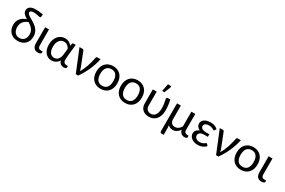

<svg xmlns="http://www.w3.org/2000/svg" viewBox="143 -2206 5688 3837"><g transform="rotate(30 2987.5 -287.0)"><path d="M276.5 -62Q308.5 -62 335.5 -73Q362.5 -84 381.5 -105Q400.5 -126 411.2 -155.8Q422 -185.5 422 -223Q422 -263.5 410 -294.8Q398 -326 378.2 -350.5Q358.5 -375 333 -394.2Q307.5 -413.5 280 -430Q250.5 -419.5 223.8 -403Q197 -386.5 176.5 -362.5Q156 -338.5 144 -306.2Q132 -274 132 -232Q132 -197.5 140.8 -166.8Q149.5 -136 167.5 -112.8Q185.5 -89.5 212.8 -75.8Q240 -62 276.5 -62ZM444.5 -648.5Q443 -636.5 437.2 -632.5Q431.5 -628.5 420 -628.5Q413.5 -628.5 398 -632Q382.5 -635.5 362 -639.5Q341.5 -643.5 318.8 -647Q296 -650.5 275 -650.5Q230 -650.5 211.5 -637Q193 -623.5 193 -604Q193 -586 206.8 -570.8Q220.5 -555.5 242.8 -540.8Q265 -526 293.5 -510Q322 -494 352 -475.2Q382 -456.5 410.5 -433Q439 -409.5 461.2 -379.8Q483.5 -350 497.2 -312.2Q511 -274.5 511 -226.5Q511 -174.5 494.5 -131.8Q478 -89 447.5 -58.2Q417 -27.5 373.5 -10.5Q330 6.5 276.5 6.5Q220 6.5 176 -11.8Q132 -30 101.8 -61.8Q71.5 -93.5 55.8 -136.5Q40 -179.5 40 -229.5Q40 -314.5 85.5 -373.5Q131 -432.5 222 -464Q199 -477.5 178.5 -491.8Q158 -506 142.5 -522.5Q127 -539 118 -558.8Q109 -578.5 109 -603.5Q109 -628.5 118.8 -650Q128.5 -671.5 149.2 -687.5Q170 -703.5 202.5 -712.5Q235 -721.5 280.5 -721.5Q297.5 -721.5 319.2 -720.2Q341 -719 363.8 -716.5Q386.5 -714 409.2 -710.5Q432 -707 451.5 -702.5Z M618 -506.5H707V-138.5Q707 -100.5 723.5 -80.8Q740 -61 776.5 -61H817.5V-33Q817.5 -23.5 811.5 -16.2Q805.5 -9 795.2 -4Q785 1 771.5 3.5Q758 6 742.5 6Q712 6 688.8 -4Q665.5 -14 649.8 -32.5Q634 -51 626 -76.8Q618 -102.5 618 -133.5Z M1224 -355Q1216.5 -373 1204.8 -389.2Q1193 -405.5 1176.8 -418.2Q1160.5 -431 1139.8 -438.5Q1119 -446 1094 -446Q1064.5 -446 1037.8 -434.2Q1011 -422.5 990.8 -398Q970.5 -373.5 958.5 -336Q946.5 -298.5 946.5 -247Q946.5 -199 957 -164.8Q967.5 -130.5 985 -108.2Q1002.5 -86 1026 -75.5Q1049.5 -65 1075.5 -65Q1100.5 -65 1123.2 -74.8Q1146 -84.5 1164 -104.2Q1182 -124 1194.2 -154.8Q1206.5 -185.5 1210.5 -227.5ZM1398.5 -62.5V-26.5Q1398.5 -15 1382.5 -5.5Q1366.5 4 1338 4Q1318.5 4 1300.2 -1.5Q1282 -7 1266.5 -18.2Q1251 -29.5 1239.5 -47Q1228 -64.5 1222 -88.5Q1206 -63 1186.5 -45Q1167 -27 1145.2 -15.5Q1123.5 -4 1100.5 1.5Q1077.5 7 1054.5 7Q1012.5 7 976 -10.2Q939.5 -27.5 912.5 -60Q885.5 -92.5 870 -139Q854.5 -185.5 854.5 -244.5Q854.5 -306.5 871.8 -356.8Q889 -407 919.2 -442.2Q949.5 -477.5 990.2 -496.5Q1031 -515.5 1078.5 -515.5Q1105.5 -515.5 1129.2 -509.5Q1153 -503.5 1172.8 -492.8Q1192.5 -482 1208.8 -467.2Q1225 -452.5 1237 -435.5L1246.5 -488Q1252.5 -506.5 1270.5 -506.5H1323.5L1296 -236Q1295 -211.5 1292.8 -187.8Q1290.5 -164 1290.5 -144Q1290.5 -122 1296.5 -106.8Q1302.5 -91.5 1313.2 -81.5Q1324 -71.5 1338.2 -67Q1352.5 -62.5 1369 -62.5Z M1897.5 -506.5Q1865.5 -364.5 1808 -236.2Q1750.5 -108 1672 0H1617L1410.5 -506.5H1483.5Q1494 -506.5 1501.2 -501Q1508.5 -495.5 1511 -488L1639.5 -162Q1645.5 -144.5 1649.8 -127.8Q1654 -111 1657.5 -94.5Q1683.5 -134 1704.5 -180.2Q1725.5 -226.5 1742.2 -276Q1759 -325.5 1772 -376.8Q1785 -428 1795.5 -478.5Q1798 -494 1805.5 -500.2Q1813 -506.5 1823 -506.5Z M2188 -514.5Q2243.5 -514.5 2288 -496Q2332.5 -477.5 2364 -443.5Q2395.5 -409.5 2412.2 -361.2Q2429 -313 2429 -253.5Q2429 -193.5 2412.2 -145.5Q2395.5 -97.5 2364 -63.5Q2332.5 -29.5 2288 -11.2Q2243.5 7 2188 7Q2132 7 2087.2 -11.2Q2042.5 -29.5 2011 -63.5Q1979.5 -97.5 1962.8 -145.5Q1946 -193.5 1946 -253.5Q1946 -313 1962.8 -361.2Q1979.5 -409.5 2011 -443.5Q2042.5 -477.5 2087.2 -496Q2132 -514.5 2188 -514.5ZM2188 -62.5Q2263 -62.5 2300 -112.8Q2337 -163 2337 -253Q2337 -343.5 2300 -394Q2263 -444.5 2188 -444.5Q2150 -444.5 2121.8 -431.5Q2093.5 -418.5 2074.8 -394Q2056 -369.5 2046.8 -333.8Q2037.5 -298 2037.5 -253Q2037.5 -163 2074.8 -112.8Q2112 -62.5 2188 -62.5Z M2755 -514.5Q2810.5 -514.5 2855 -496Q2899.5 -477.5 2931 -443.5Q2962.5 -409.5 2979.2 -361.2Q2996 -313 2996 -253.5Q2996 -193.5 2979.2 -145.5Q2962.5 -97.5 2931 -63.5Q2899.5 -29.5 2855 -11.2Q2810.5 7 2755 7Q2699 7 2654.2 -11.2Q2609.5 -29.5 2578 -63.5Q2546.5 -97.5 2529.8 -145.5Q2513 -193.5 2513 -253.5Q2513 -313 2529.8 -361.2Q2546.5 -409.5 2578 -443.5Q2609.5 -477.5 2654.2 -496Q2699 -514.5 2755 -514.5ZM2755 -62.5Q2830 -62.5 2867 -112.8Q2904 -163 2904 -253Q2904 -343.5 2867 -394Q2830 -444.5 2755 -444.5Q2717 -444.5 2688.8 -431.5Q2660.5 -418.5 2641.8 -394Q2623 -369.5 2613.8 -333.8Q2604.5 -298 2604.5 -253Q2604.5 -163 2641.8 -112.8Q2679 -62.5 2755 -62.5Z M3507.5 -506.5Q3513 -475 3518 -446.2Q3523 -417.5 3526.8 -389.2Q3530.5 -361 3532.8 -332Q3535 -303 3535 -271.5Q3535 -198.5 3516 -145.5Q3497 -92.5 3465.2 -58.5Q3433.5 -24.5 3392 -8.2Q3350.5 8 3306 8Q3258 8 3220.5 -5.2Q3183 -18.5 3156.8 -43.2Q3130.5 -68 3116.8 -103.5Q3103 -139 3103 -183.5V-506.5H3192.5V-183.5Q3192.5 -155 3201 -132.5Q3209.5 -110 3225.2 -94.8Q3241 -79.5 3262.8 -71.2Q3284.5 -63 3311.5 -63Q3336 -63 3360.5 -73.2Q3385 -83.5 3404.5 -107.8Q3424 -132 3436.2 -172Q3448.5 -212 3448.5 -271.5Q3448.5 -323 3439.2 -373.8Q3430 -424.5 3421.5 -476Q3420 -492.5 3428.5 -499.5Q3437 -506.5 3446.5 -506.5ZM3280 -574 3314 -746.5H3369.5Q3383 -746.5 3388 -737.8Q3393 -729 3388 -714.5L3333 -574Z M4185 -62V-26Q4185 -14.5 4169.2 -4.8Q4153.5 5 4125 5Q4104 5 4084.8 -1Q4065.5 -7 4049.8 -19.8Q4034 -32.5 4022.5 -51.8Q4011 -71 4006 -97.5Q3976 -52.5 3937.5 -27.8Q3899 -3 3851 -3Q3813.5 -3 3785.8 -15Q3758 -27 3739 -49.5Q3742.5 -28.5 3743.8 -7.2Q3745 14 3745 32V171.5H3700.5Q3681.5 171.5 3671.2 161.5Q3661 151.5 3661 133.5V-506.5H3750V-200Q3750 -143 3776.5 -109.8Q3803 -76.5 3856.5 -76.5Q3902 -76.5 3936.2 -101Q3970.5 -125.5 3993.5 -170V-506.5H4083V-137Q4083 -98 4103 -80Q4123 -62 4156 -62Z M4614.5 -71Q4598 -50.5 4577 -36Q4556 -21.5 4532.2 -12Q4508.5 -2.5 4483 2Q4457.5 6.5 4432.5 6.5Q4391 6.5 4354.5 -4Q4318 -14.5 4290.2 -34.2Q4262.5 -54 4246.5 -82Q4230.5 -110 4230.5 -145Q4230.5 -188.5 4256.5 -219.2Q4282.5 -250 4327.5 -266Q4304 -275 4287.8 -288Q4271.5 -301 4261.5 -316Q4251.5 -331 4246.8 -347.2Q4242 -363.5 4242 -379Q4242 -405.5 4254.2 -430Q4266.5 -454.5 4291 -473.2Q4315.5 -492 4352 -503.2Q4388.5 -514.5 4437.5 -514.5Q4493.5 -514.5 4534.2 -498Q4575 -481.5 4603 -454.5L4583 -420Q4577.5 -412 4573.2 -409.5Q4569 -407 4562.5 -407Q4556 -407 4547 -413Q4538 -419 4523.8 -426Q4509.5 -433 4488.8 -439Q4468 -445 4438.5 -445Q4410.5 -445 4390 -439.2Q4369.5 -433.5 4355.8 -423.2Q4342 -413 4335.2 -399.5Q4328.5 -386 4328.5 -371Q4328.5 -354.5 4336.5 -340.5Q4344.5 -326.5 4360 -316.2Q4375.5 -306 4397.5 -300.2Q4419.5 -294.5 4447.5 -294.5H4529.5V-235.5H4447.5Q4383.5 -235.5 4352.2 -212.8Q4321 -190 4321 -152.5Q4321 -133 4329 -116.5Q4337 -100 4352.2 -87.8Q4367.5 -75.5 4389 -68.8Q4410.5 -62 4437.5 -62Q4470.5 -62 4492.5 -69.8Q4514.5 -77.5 4529.2 -87Q4544 -96.5 4553.8 -104.2Q4563.5 -112 4572.5 -112Q4583.5 -112 4589.5 -103.5Z M5135 -506.5Q5103 -364.5 5045.5 -236.2Q4988 -108 4909.5 0H4854.5L4648 -506.5H4721Q4731.5 -506.5 4738.8 -501Q4746 -495.5 4748.5 -488L4877 -162Q4883 -144.5 4887.2 -127.8Q4891.5 -111 4895 -94.5Q4921 -134 4942 -180.2Q4963 -226.5 4979.8 -276Q4996.5 -325.5 5009.5 -376.8Q5022.5 -428 5033 -478.5Q5035.5 -494 5043 -500.2Q5050.5 -506.5 5060.5 -506.5Z M5425.5 -514.5Q5481 -514.5 5525.5 -496Q5570 -477.5 5601.5 -443.5Q5633 -409.5 5649.8 -361.2Q5666.5 -313 5666.5 -253.5Q5666.5 -193.5 5649.8 -145.5Q5633 -97.5 5601.5 -63.5Q5570 -29.5 5525.5 -11.2Q5481 7 5425.5 7Q5369.5 7 5324.8 -11.2Q5280 -29.5 5248.5 -63.5Q5217 -97.5 5200.2 -145.5Q5183.5 -193.5 5183.5 -253.5Q5183.5 -313 5200.2 -361.2Q5217 -409.5 5248.5 -443.5Q5280 -477.5 5324.8 -496Q5369.5 -514.5 5425.5 -514.5ZM5425.5 -62.5Q5500.5 -62.5 5537.5 -112.8Q5574.5 -163 5574.5 -253Q5574.5 -343.5 5537.5 -394Q5500.5 -444.5 5425.5 -444.5Q5387.5 -444.5 5359.2 -431.5Q5331 -418.5 5312.2 -394Q5293.5 -369.5 5284.2 -333.8Q5275 -298 5275 -253Q5275 -163 5312.2 -112.8Q5349.5 -62.5 5425.5 -62.5Z M5775.5 -506.5H5864.5V-138.5Q5864.5 -100.5 5881 -80.8Q5897.5 -61 5934 -61H5975V-33Q5975 -23.5 5969 -16.2Q5963 -9 5952.8 -4Q5942.5 1 5929 3.5Q5915.5 6 5900 6Q5869.5 6 5846.2 -4Q5823 -14 5807.2 -32.5Q5791.5 -51 5783.5 -76.8Q5775.5 -102.5 5775.5 -133.5Z"/></g></svg>

Font: Lato-Regular
Style: Regular
Weight: 400
Designer: Lukasz Dziedzic with Adam Twardoch and Botio Nikoltchev
Foundry: tyPoland Lukasz Dziedzic
Version: Version 2.015; 2015-08-06; http://www.latofonts.com/